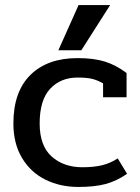

<svg xmlns="http://www.w3.org/2000/svg" viewBox="-20 -725 556 760"><path d="M291 -705H416L302 -526H211ZM33 -236Q33 -362 100.5 -428.5Q168 -495 287 -495Q352 -495 396 -481Q440 -467 481 -436V-340H388V-395Q365 -408 344 -413Q323 -418 287 -418Q220 -418 178.5 -373.5Q137 -329 137 -236Q137 -148 184.5 -105.5Q232 -63 306 -63Q352 -63 384.5 -71Q417 -79 446 -98L483 -37Q441 -8 397.5 3.5Q354 15 290 15Q218 15 159.5 -14Q101 -43 67 -100Q33 -157 33 -236Z"/></svg>

Font: Pridi
Style: Regular
Weight: 400
Designer: Katatrad Team
Foundry: CadsonDemak
Version: Version 1.001